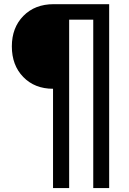

<svg xmlns="http://www.w3.org/2000/svg" viewBox="-20 -831 635 942"><path d="M240.2 -395.5Q150.4 -395.5 94.2 -453.1Q38.1 -510.7 38.1 -603.5Q38.1 -695.3 94.7 -752.9Q151.4 -810.5 243.2 -810.5H515.6V91.8H437.5V-734.4H319.3V91.8H240.2Z"/></svg>

Font: Min Sans Medium
Style: Regular
Weight: 500
Designer: Jinseong-Kim, NotoSansCJK, Nunito
Foundry: Jinseong-Kim
Version: Version 1.400;Glyphs 3.1.2 (3151)